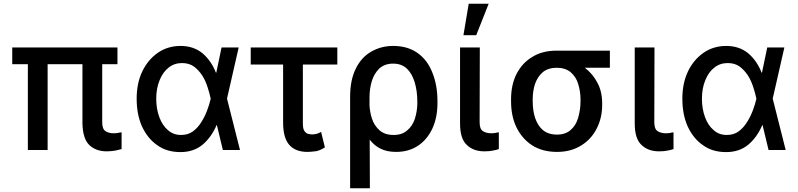

<svg xmlns="http://www.w3.org/2000/svg" viewBox="-20 -797 4241 1020"><path d="M523 -456V-147Q523 -111 541 -100Q558 -89 583 -89Q599 -89 607 -91Q612 -92 616.5 -93Q621 -94 626 -94V-5L593 3Q567 7 547 7Q489 7 454 -27Q420 -60 418 -141V-456H233V0H128V-456H45V-545H604V-456Z M815 -26Q764 -61 734 -126Q706 -189 706 -273Q706 -355 736 -418Q766 -480 819 -517Q872 -553 939 -553Q1009 -553 1057 -513Q1103 -473 1127 -411H1129L1157 -545H1248L1186 -273L1255 0H1164L1132 -133H1131Q1103 -68 1057 -29Q1009 11 939 11Q865 11 815 -26ZM1083 -333Q1072 -368 1055 -395Q1037 -423 1011 -443Q985 -462 947 -462Q906 -462 876 -438Q845 -414 828 -371Q810 -328 810 -272Q810 -218 827 -173Q843 -130 873 -105Q901 -80 942 -80Q979 -80 1005 -99Q1031 -118 1050 -149Q1068 -177 1081 -212Q1093 -244 1099 -271V-273V-274Q1093 -303 1083 -333Z M1589 -454V-143Q1589 -114 1596 -103Q1604 -90 1616 -86Q1628 -83 1640 -83Q1650 -83 1666 -87Q1674 -90 1686 -96L1706 -14Q1683 1 1661 6Q1631 10 1613 10Q1550 10 1517 -27Q1484 -65 1484 -146V-454H1312V-545H1772V-454Z M1870 -432Q1899 -492 1951 -522Q2004 -553 2069 -553Q2146 -553 2199 -515Q2251 -478 2277 -411Q2304 -345 2304 -259V-249Q2304 -173 2277 -114Q2249 -55 2201 -23Q2152 10 2084 10Q2036 10 2002 -7Q1970 -22 1944 -55L1945 203H1840V-283Q1840 -372 1870 -432ZM1956 -167Q1968 -130 1996 -105Q2024 -80 2071 -80Q2116 -80 2143 -104Q2171 -127 2184 -166Q2197 -208 2197 -249V-259Q2197 -313 2183 -360Q2169 -406 2142 -432Q2114 -459 2068 -459Q2024 -459 1995 -433Q1966 -404 1955 -365Q1943 -325 1943 -279V-237Q1945 -201 1956 -167Z M2546 -100Q2564 -89 2589 -89Q2605 -89 2613 -91Q2617 -92 2621.5 -93Q2626 -94 2630 -94V-5Q2616 0 2598 3Q2581 7 2553 7Q2495 7 2460 -27Q2424 -60 2424 -141V-545H2529L2528 -147Q2528 -111 2546 -100ZM2576 -777 2510 -610H2442L2470 -777Z M2723 -402Q2754 -463 2807 -494Q2860 -528 2938 -528H3220V-437H3087Q3129 -405 3154 -357Q3179 -310 3179 -249V-239Q3179 -172 3151 -116Q3123 -59 3069 -25Q3014 10 2939 10Q2862 10 2807 -25Q2753 -60 2723 -122Q2695 -181 2695 -259V-270Q2695 -345 2723 -402ZM2823 -170Q2837 -129 2864 -106Q2893 -82 2939 -82Q2984 -82 3011 -106Q3040 -131 3051 -170Q3064 -214 3064 -259V-270Q3064 -311 3051 -353Q3040 -389 3011 -414Q2982 -437 2938 -437Q2893 -437 2864 -414Q2837 -391 2823 -353Q2810 -315 2810 -270V-259Q2810 -209 2823 -170Z M3474 -100Q3492 -89 3517 -89Q3533 -89 3541 -91Q3545 -92 3549.5 -93Q3554 -94 3558 -94V-5Q3544 0 3526 3Q3509 7 3481 7Q3423 7 3388 -27Q3352 -60 3352 -141V-545H3457L3456 -147Q3456 -111 3474 -100Z M3714 -26Q3663 -61 3633 -126Q3605 -189 3605 -273Q3605 -355 3635 -418Q3665 -480 3718 -517Q3771 -553 3838 -553Q3908 -553 3956 -513Q4002 -473 4026 -411H4028L4056 -545H4147L4085 -273L4154 0H4063L4031 -133H4030Q4002 -68 3956 -29Q3908 11 3838 11Q3764 11 3714 -26ZM3982 -333Q3971 -368 3954 -395Q3936 -423 3910 -443Q3884 -462 3846 -462Q3805 -462 3775 -438Q3744 -414 3727 -371Q3709 -328 3709 -272Q3709 -218 3726 -173Q3742 -130 3772 -105Q3800 -80 3841 -80Q3878 -80 3904 -99Q3930 -118 3949 -149Q3967 -177 3980 -212Q3992 -244 3998 -271V-273V-274Q3992 -303 3982 -333Z"/></svg>

Font: Sinter Medium
Style: Regular
Weight: 500
Foundry: Adobe & rsms
Version: Version 1.000